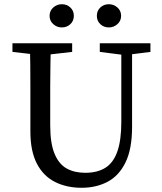

<svg xmlns="http://www.w3.org/2000/svg" viewBox="-20 -875 767 910"><path d="M367 15Q295 15 240 -13Q185 -41 154.5 -100Q124 -159 124 -252V-360Q124 -412 124 -463.5Q124 -515 123.5 -567Q123 -619 121 -670H221Q220 -620 219 -568.5Q218 -517 218 -465Q218 -413 218 -360V-281Q218 -196 238.5 -146.5Q259 -97 296 -76.5Q333 -56 384 -56Q441 -56 479 -79.5Q517 -103 536 -156.5Q555 -210 555 -298V-670H606V-274Q606 -169 575 -105.5Q544 -42 490 -13.5Q436 15 367 15ZM39 -629V-670H322V-629L191 -614H170ZM453 -629V-670H693V-629L583 -615H563ZM273 -745Q250 -745 232.5 -760.5Q215 -776 215 -800Q215 -824 232.5 -839.5Q250 -855 273 -855Q297 -855 313.5 -839.5Q330 -824 330 -800Q330 -776 313.5 -760.5Q297 -745 273 -745ZM496 -745Q472 -745 455.5 -760.5Q439 -776 439 -800Q439 -824 455.5 -839.5Q472 -855 496 -855Q519 -855 536.5 -839.5Q554 -824 554 -800Q554 -776 536.5 -760.5Q519 -745 496 -745Z"/></svg>

Font: Source Serif 4 Variable
Style: Regular
Weight: 400
Designer: Frank Grießhammer
Foundry: Adobe
Version: Version 4.005;hotconv 1.1.0;makeotfexe 2.6.0